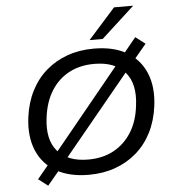

<svg xmlns="http://www.w3.org/2000/svg" viewBox="-63 -999 1004 1108"><g transform="rotate(-5 439.0 -445.0)"><path d="M411 9Q298 9 221.5 -35Q145 -79 111 -160.5Q77 -242 91 -352Q102 -436 136 -503Q170 -570 224 -617Q278 -664 348 -689Q418 -714 501 -714Q616 -714 691.5 -670Q767 -626 801 -545Q835 -464 821 -354Q810 -269 776 -202Q742 -135 688 -88Q634 -41 564 -16Q494 9 411 9ZM415 -79Q499 -79 562.5 -113.5Q626 -148 666 -211.5Q706 -275 716 -364Q733 -490 674.5 -558Q616 -626 496 -626Q413 -626 349.5 -592Q286 -558 246.5 -494.5Q207 -431 196 -342Q179 -215 237.5 -147Q296 -79 415 -79ZM171 51 116 9 197 -89 232 -130 631 -618 665 -660 746 -759 802 -716 720 -618 686 -576 286 -90 253 -47ZM482 -765 639 -941H750L558 -765Z"/></g></svg>

Font: Nunito Sans 10pt SemiExpanded Medium
Style: Italic
Weight: 500
Width: 6
Italic angle: -9°
Designer: Vernon Adams
Foundry: Vernon Adams
Version: Version 3.101;gftools[0.9.27]